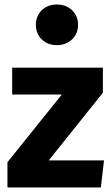

<svg xmlns="http://www.w3.org/2000/svg" viewBox="-20 -831 494 851"><path d="M436 -420 196 -120H441L427 0H13V-112L254 -412H34V-531H436ZM326 -721Q326 -682 299.5 -656.5Q273 -631 232 -631Q191 -631 165 -656.5Q139 -682 139 -721Q139 -760 165 -785.5Q191 -811 232 -811Q273 -811 299.5 -785.5Q326 -760 326 -721Z"/></svg>

Font: Statis Sans
Style: Bold
Weight: 700
Designer: bBox Type GmbH
Foundry: bBox Type GmbH
Version: Version 1.000